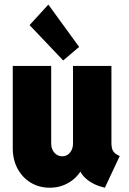

<svg xmlns="http://www.w3.org/2000/svg" viewBox="-20 -832 575 859"><path d="M203.1 7.8Q154.8 7.8 117.4 -14.9Q80.1 -37.6 58.6 -77.4Q37.1 -117.2 37.1 -168.9V-537.1H209V-190.4Q209 -165 223.1 -148.9Q237.3 -132.8 257.8 -132.8Q272.5 -132.8 283.4 -140.4Q294.4 -147.9 300.5 -160.9Q306.6 -173.8 306.6 -189.5V-537.1H478.5V-193.4Q478.5 -168.5 486.1 -156Q493.7 -143.6 515.6 -133.8L449.2 7.8Q398.9 -3.4 365.5 -32.2Q332 -61 331.1 -99.6L363.3 -63.5H303.7L358.4 -107.4Q344.7 -55.7 301.5 -23.9Q258.3 7.8 203.1 7.8ZM262.7 -561.5 112.3 -719.7 196.3 -811.5 334 -622.1Z"/></svg>

Font: Reddit Sans Condensed Black
Style: Regular
Weight: 900
Designer: Stephen Hutchings
Foundry: Reddit
Version: Version 1.014